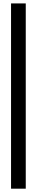

<svg xmlns="http://www.w3.org/2000/svg" viewBox="-20 -921 212 1128"><path d="M44.9 -900.9H131.3V187.5H44.9Z"/></svg>

Font: Varendra
Style: Regular
Weight: 700
Designer: Jacob Thomas
Foundry: Bangla Type Foundry
Version: Version 1.008